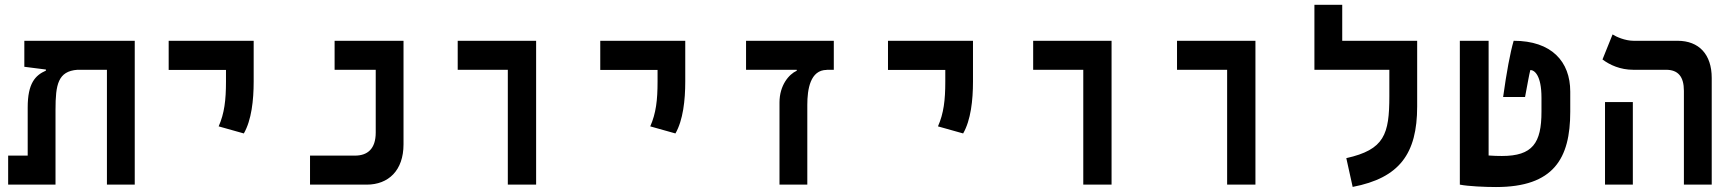

<svg xmlns="http://www.w3.org/2000/svg" viewBox="-20 -752 7071 782"><path d="M528.8 0V-585.9H79.1V-480L167 -468.8V-464.4C123.5 -445.3 92.8 -412.6 92.8 -314.5V-118.2H13.2V0H206.1V-305.2C206.1 -407.7 216.3 -461.9 295.4 -467.8H415.5V0Z M973.1 -208.5C1004.4 -262.7 1013.2 -344.2 1013.2 -419.9V-585.9H667V-467.3H900.4V-419.9C900.4 -344.2 894 -290.5 870.6 -237.3Z M1242.7 0H1473.6C1562 0 1623.5 -57.6 1623.5 -164.1V-585.9H1342.8V-467.8H1510.3V-211.9C1510.3 -145.5 1476.6 -118.2 1425.8 -118.2H1242.7Z M2048.3 0H2163.6V-585.9H1844.2V-467.8H2048.3Z M2731 -208.5C2762.2 -262.7 2771 -344.2 2771 -419.9V-585.9H2424.8V-467.3H2658.2V-419.9C2658.2 -344.2 2651.9 -290.5 2628.4 -237.3Z M3376 -585.9H3018.6V-467.8H3225.1V-463.9C3193.4 -449.7 3154.8 -404.8 3154.8 -334.5V0H3268.1V-325.2C3268.1 -387.7 3279.8 -467.3 3347.7 -467.3L3345.7 -467.8H3376Z M3902.8 -208.5C3934.1 -262.7 3942.9 -344.2 3942.9 -419.9V-585.9H3596.7V-467.3H3830.1V-419.9C3830.1 -344.2 3823.7 -290.5 3800.3 -237.3Z M4392.1 0H4507.3V-585.9H4188V-467.8H4392.1Z M4978 0H5093.3V-585.9H4773.9V-467.8H4978Z M5752 -585.9H5446.8V-732.4H5333.5V-467.8H5638.7V-360.8C5638.7 -204.6 5618.7 -142.6 5463.4 -107.9L5489.3 9.3C5679.7 -27.3 5752 -125.5 5752 -318.4Z M6073.2 9.8C6308.1 9.8 6375.5 -106.4 6375.5 -296.9V-378.9C6375.5 -501.5 6299.3 -585.9 6145 -585.9C6130.9 -537.6 6116.2 -458.5 6102.1 -356.9H6191.4C6204.6 -426.3 6207 -442.9 6212.9 -466.8C6229.5 -466.8 6258.3 -445.8 6258.3 -354V-296.9C6258.3 -169.4 6222.2 -116.7 6097.2 -116.7C6080.1 -116.7 6062.5 -117.2 6043 -118.7V-585.9H5925.8V0C5960 6.8 6029.3 9.8 6073.2 9.8Z M6838.4 0H6951.7V-434.6C6951.7 -530.3 6899.9 -585.9 6812.5 -585.9H6633.3C6599.1 -585.9 6562.5 -602.1 6547.9 -611.8L6506.8 -509.8C6536.6 -487.3 6579.6 -467.8 6631.8 -467.8H6765.6C6814.5 -467.8 6838.4 -440.4 6838.4 -381.8ZM6517.1 0H6630.4V-336.4H6517.1Z"/></svg>

Font: Cascadia Code PL SemiBold
Style: Regular
Weight: 600
Monospace: yes
Designer: Aaron Bell
Foundry: Saja Typeworks
Version: Version 2404.023